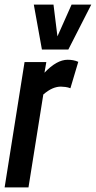

<svg xmlns="http://www.w3.org/2000/svg" viewBox="-26 -809 414 829"><path d="M174 -541 166 -495Q219 -551 266 -551Q278 -551 289.5 -549Q301 -547 312 -542L278 -428Q268 -432 256.5 -433.5Q245 -435 237 -435Q219 -435 200.5 -427Q182 -419 161 -401L97 0H-6L80 -541ZM368 -789 269 -595H155L120 -789H205L222 -652L283 -789Z"/></svg>

Font: Georama Condensed SemiBold
Style: Italic
Weight: 600
Width: 3
Italic angle: -9°
Designer: Jean-Baptiste Levee
Foundry: Production Type
Version: Version 1.000